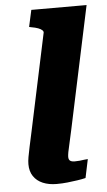

<svg xmlns="http://www.w3.org/2000/svg" viewBox="-54 -794 464 834"><g transform="rotate(-5 178.0 -376.5)"><path d="M159 -651Q162 -659 156 -665Q150 -671 138 -675.5Q126 -680 108 -683L99 -685L115 -758H356L242 -222Q235 -188 229.5 -165.5Q224 -143 221.5 -129Q219 -115 219 -108Q219 -96 225.5 -91Q232 -86 246 -86Q257 -86 267 -87Q277 -88 286.5 -89.5Q296 -91 303 -91L286 -10Q270 -6 249.5 -3Q229 0 206.5 2.5Q184 5 159 5Q125 5 99 -6Q73 -17 58.5 -38.5Q44 -60 44 -91Q44 -105 47 -122Q50 -139 55.5 -165Q61 -191 70 -232Z"/></g></svg>

Font: Roboto Serif
Style: Bold Italic
Weight: 700
Italic angle: -10°
Designer: Greg Gazdowicz
Foundry: Commercial Type
Version: Version 1.008